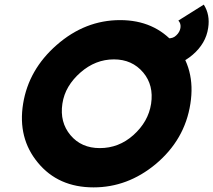

<svg xmlns="http://www.w3.org/2000/svg" viewBox="-20 -799 923 831"><path d="M709 -633 690 -513Q757 -513 814 -562Q842 -586 859 -615Q876 -644 881 -678Q890 -735 862 -779L752 -710Q764 -697 761 -678Q758 -660 743 -646Q736 -639 727.5 -636Q719 -633 709 -633ZM473 -542Q552 -542 600 -485Q646 -430 634 -350Q622 -272 557 -214Q494 -158 412 -158Q332 -158 285 -214Q238 -270 250 -350Q256 -390 276 -423.5Q296 -457 328 -485Q393 -542 473 -542ZM500 -712Q348 -712 225 -604Q104 -498 80 -350Q56 -201 144 -95Q232 12 385 12Q532 12 653 -88Q780 -194 804 -350Q828 -502 737 -608Q648 -712 500 -712Z"/></svg>

Font: Unageo
Style: Black-Italic
Weight: 900
Designer: Richard Sepsi
Foundry: Richard Sepsi
Version: Version 2.000